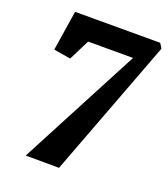

<svg xmlns="http://www.w3.org/2000/svg" viewBox="-136 -841 824 939"><g transform="rotate(20 276.0 -371.0)"><path d="M436.5 -628H202.5L148.5 -520L60.5 -534.5L93 -743H536L551.5 -718L280 1L106.5 0Z"/></g></svg>

Font: Merriweather 24pt SemiCondensed Black
Style: Italic
Weight: 900
Width: 4
Italic angle: -7.8°
Designer: Eben Sorkin
Foundry: Eben Sorkin
Version: Version 2.101